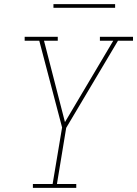

<svg xmlns="http://www.w3.org/2000/svg" viewBox="-20 -914 667 934"><path d="M140 0V-19H236L282 -294L171 -716H100V-735H261V-716H194L296 -320L531 -716H466V-735H627V-716H554L302 -292L257 -19H351V0ZM240 -876V-894H540V-876Z"/></svg>

Font: Iosevka Slab Thin Extended
Style: Italic
Weight: 100
Width: 7
Italic angle: -9°
Monospace: yes
Designer: Belleve Invis
Foundry: Belleve Invis
Version: Version 11.1.0; ttfautohint (v1.8.3)